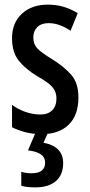

<svg xmlns="http://www.w3.org/2000/svg" viewBox="-20 -570 389 830"><path d="M319 -149Q319 -72 277 -31Q235 10 160 10Q122 10 89.5 1.5Q57 -7 32 -20V-117Q55 -99 88 -87Q121 -75 155 -75Q187 -75 205.5 -93Q224 -111 224 -145Q224 -173 206.5 -193.5Q189 -214 142 -240Q92 -270 62 -306.5Q32 -343 32 -405Q32 -471 74.5 -510.5Q117 -550 187 -550Q223 -550 255 -540.5Q287 -531 316 -513L285 -437Q263 -452 239 -461Q215 -470 190 -470Q159 -470 141.5 -453Q124 -436 124 -408Q124 -379 141.5 -360.5Q159 -342 207 -313Q257 -282 288 -246.5Q319 -211 319 -149ZM253 135Q253 186 221.5 213Q190 240 133 240Q94 240 72 233V173Q94 179 117 179Q147 179 161 167Q175 155 175 134Q175 109 155.5 96.5Q136 84 101 80L135 0H189L168 47Q253 63 253 135Z"/></svg>

Font: Noto Sans Lao Looped ExtraCondensed Medium
Style: Regular
Weight: 500
Width: 2
Designer: Mark Frömberg, Ben Mitchell
Foundry: The Fontpad Ltd
Version: Version 1.002; ttfautohint (v1.8.4.7-5d5b)